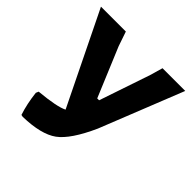

<svg xmlns="http://www.w3.org/2000/svg" viewBox="-172 -789 944 944"><g transform="rotate(45 300.0 -317.5)"><path d="M80 -119 86 -133Q204 -144 242 -164L7 -645H180L206 -569L313 -313H326L416 -579L435 -645H593L420 -210Q361 -79 302 -36Q243 7 118 10L107 8Q88 -49 80 -119Z"/></g></svg>

Font: Alegreya Sans ExtraBold
Style: Regular
Weight: 800
Designer: Juan Pablo del Peral
Foundry: Huerta Tipografica
Version: Version 2.007